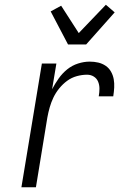

<svg xmlns="http://www.w3.org/2000/svg" viewBox="-20 -787 540 807"><path d="M70 0 156 -520H217L199 -412Q211 -435 226.5 -457Q242 -479 262.5 -495.5Q283 -512 308 -520Q333 -528 357 -528Q376 -528 393 -524Q410 -520 424 -510.5Q438 -501 446.5 -486Q455 -471 458 -454Q461 -437 460 -419Q459 -401 456 -382H395Q398 -398 398 -414Q398 -430 392.5 -443.5Q387 -457 374.5 -465Q362 -473 346 -473Q325 -473 303 -467Q281 -461 262.5 -447.5Q244 -434 229 -415.5Q214 -397 204.5 -377Q195 -357 189 -336Q183 -315 179 -293L131 0ZM266 -600 193 -739 237 -763 311 -648 425 -767 462 -735 342 -600Z"/></svg>

Font: Iosevka Term Curly Light
Style: Italic
Weight: 300
Italic angle: -9°
Designer: Belleve Invis
Foundry: Belleve Invis
Version: Version 32.3.0